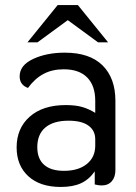

<svg xmlns="http://www.w3.org/2000/svg" viewBox="-20 -730 538 762"><path d="M46 -145Q46 -221 98 -267Q150 -313 241 -313Q281 -313 307.5 -305Q334 -297 358 -282V-330Q358 -390 326 -422.5Q294 -455 233 -455Q187 -455 152.5 -436.5Q118 -418 91 -381Q58 -393 58 -427Q58 -471 111.5 -496Q165 -521 237 -521Q336 -521 387 -470.5Q438 -420 438 -330V-55Q438 -27 423.5 -10.5Q409 6 383 6Q371 6 356 2V-50Q334 -18 302 -3Q270 12 221 12Q139 12 92.5 -30.5Q46 -73 46 -145ZM358 -152V-177Q358 -212 331 -231.5Q304 -251 252 -251Q192 -251 160 -224Q128 -197 128 -146Q128 -100 155 -76Q182 -52 234 -52Q291 -52 324.5 -79Q358 -106 358 -152ZM209 -710H289L409 -562H369L249 -650L129 -562H89Z"/></svg>

Font: Thasadith
Style: Bold
Weight: 700
Designer: Cadson Demak Co.,Ltd.
Foundry: Cadson Demak Co.,Ltd.
Version: Version 1.000; ttfautohint (v1.6)